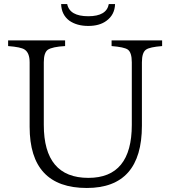

<svg xmlns="http://www.w3.org/2000/svg" viewBox="-20 -913 832 946"><path d="M20 -713.9H300.8V-686Q238.3 -682.6 215.8 -668Q195.8 -653.8 195.8 -606V-297.9Q195.8 -36.6 415.5 -36.6Q629.4 -36.6 629.4 -297.9V-606Q629.4 -654.8 609.4 -668.9Q591.3 -681.2 529.8 -686V-713.9H778.8V-686Q717.8 -681.2 700.2 -668.9Q679.2 -655.3 679.2 -606V-293.9Q679.2 13.2 407.7 13.2Q126 13.2 126 -288.1V-606Q126 -652.8 101.1 -668.9Q83 -681.2 20 -686ZM546.9 -893.1Q545.4 -839.8 503.9 -810.1Q470.2 -785.2 415 -785.2Q358.9 -785.2 321.8 -811Q282.7 -840.3 281.2 -893.1H311Q323.2 -833 415 -833Q505.4 -833 516.1 -893.1Z"/></svg>

Font: I.Ming
Style: Regular
Weight: 400
Designer: Ichiten Fonts Project
Version: Version 5.10 Mar 24, 2018